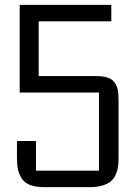

<svg xmlns="http://www.w3.org/2000/svg" viewBox="-20 -770 558 790"><path d="M49.8 -120.1V-189.9H127.9V-67.9H387.2V-389.2H61V-750H438V-682.1H139.2V-457H374Q403.8 -457 422.9 -450.7Q441.9 -444.3 451.4 -430.9Q460.9 -417.5 464.4 -401.1Q467.8 -384.8 467.8 -359.9V-121.1Q467.8 -99.6 465.6 -83.7Q463.4 -67.9 456.1 -51.3Q448.7 -34.7 436 -23.9Q423.3 -13.2 401.4 -6.6Q379.4 0 349.1 0H163.1Q127.9 0 105 -8.5Q82 -17.1 70.3 -34.4Q58.6 -51.8 54.2 -71.5Q49.8 -91.3 49.8 -120.1Z"/></svg>

Font: Kelly Slab
Style: Regular
Weight: 400
Designer: Denis Masharov
Foundry: Denis Masharov
Version: Version 1.001